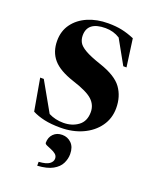

<svg xmlns="http://www.w3.org/2000/svg" viewBox="-139 -604 723 899"><g transform="rotate(20 223.0 -154.0)"><path d="M243 -524Q282.5 -524 312.5 -517.5Q342.5 -511 374.5 -497.5L393.5 -359H377.5L311 -478Q279 -498.5 239 -498.5Q149.5 -498.5 149.5 -430Q149.5 -411 158 -395.5Q166.5 -380 192.8 -364.8Q219 -349.5 273 -331.5Q353.5 -304.5 383.5 -262.8Q413.5 -221 413.5 -163Q413.5 -111.5 385.2 -72Q357 -32.5 308.2 -10.2Q259.5 12 198 12Q152 12 118 4.5Q84 -3 58 -16.5L30 -176H48L130 -31Q163.5 -14 203.5 -14Q246.5 -14 277.2 -36.5Q308 -59 308 -105Q308 -140.5 281.5 -165.2Q255 -190 181.5 -213.5Q108 -237.5 76.8 -274Q45.5 -310.5 45.5 -365.5Q45.5 -414.5 71.5 -450Q97.5 -485.5 142.2 -504.8Q187 -524 243 -524ZM158 197Q195.5 194.5 210.5 183.2Q225.5 172 225.5 157Q225.5 143.5 215.5 135.2Q205.5 127 192.2 121.8Q179 116.5 169 112Q159 107.5 159 101.5Q159 74.5 175.8 57.5Q192.5 40.5 219.5 40.5Q246.5 40.5 265.5 59.2Q284.5 78 284.5 113Q284.5 137 273.2 159.8Q262 182.5 234.2 198Q206.5 213.5 158 216.5Z"/></g></svg>

Font: Newsreader 72pt SemiBold
Style: Regular
Weight: 600
Designer: Hugues Gentile
Foundry: Production Type
Version: Version 1.003; ttfautohint (v1.8.3)